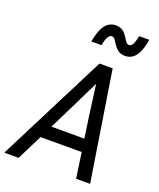

<svg xmlns="http://www.w3.org/2000/svg" viewBox="-187 -1023 930 1123"><g transform="rotate(20 277.5 -461.5)"><path d="M425 0 402 -158H146L67 0H-22L323 -680H405L512 0ZM243 -354 185 -237H390L373 -354L345 -562ZM448 -773Q420 -773 403.5 -785.5Q387 -798 376.5 -814Q366 -830 357.5 -842.5Q349 -855 336 -855Q326 -855 315.5 -841Q305 -827 297 -785H234Q244 -840 259.5 -870Q275 -900 295 -911.5Q315 -923 336 -923Q365 -923 381.5 -910.5Q398 -898 408 -882Q418 -866 426.5 -853.5Q435 -841 448 -841Q459 -841 468.5 -854.5Q478 -868 486 -910H549Q540 -855 524.5 -825.5Q509 -796 489.5 -784.5Q470 -773 448 -773Z"/></g></svg>

Font: Inria Sans
Style: Italic
Weight: 400
Italic angle: -10°
Designer: Black Foundry Team
Foundry: Black Foundry
Version: Version 1.2; ttfautohint (v1.8.3)